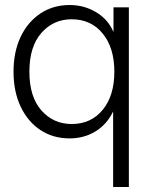

<svg xmlns="http://www.w3.org/2000/svg" viewBox="-20 -545 599 769"><path d="M496.1 204.1H433.1V-97.7H432.6Q408.7 -47.4 362.8 -19Q316.9 9.3 258.8 9.3Q192.4 9.3 141.8 -24.2Q91.3 -57.6 62.7 -117.9Q34.2 -178.2 34.2 -257.8Q34.2 -337.4 62.7 -397.5Q91.3 -457.5 142.1 -491.2Q192.9 -524.9 258.8 -524.9Q316.9 -524.9 364.7 -496.3Q412.6 -467.8 433.6 -418.5H434.6V-515.6H496.1ZM267.1 -48.3Q344.7 -48.3 391.4 -105.2Q438 -162.1 438 -257.8Q438 -353.5 391.4 -410.6Q344.7 -467.8 267.1 -467.8Q193.8 -467.8 145.8 -413.1Q97.7 -358.4 97.7 -257.8Q97.7 -157.2 145.8 -102.8Q193.8 -48.3 267.1 -48.3Z"/></svg>

Font: Inter Display Light
Style: Regular
Weight: 300
Designer: Rasmus Andersson
Foundry: rsms
Version: Version 4.000;git-a52131595